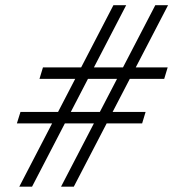

<svg xmlns="http://www.w3.org/2000/svg" viewBox="-20 -702 652 722"><path d="M454.5 -682.5 100.5 0H52.5L406.5 -682.5ZM612 -682.5 257.5 0H209.5L564 -682.5ZM597.5 -405.5H128.5L141.5 -448.5H610.5ZM514.5 -238H43.5L57 -281H527.5Z"/></svg>

Font: Newsreader 14pt
Style: Italic
Weight: 400
Italic angle: -17°
Designer: Hugues Gentile
Foundry: Production Type
Version: Version 1.003